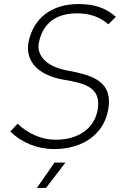

<svg xmlns="http://www.w3.org/2000/svg" viewBox="-20 -729 592 948"><path d="M247 7C391 7 493 -68 514 -187C517 -201 518 -215 518 -227C518 -331 430 -359 317 -380C223 -396 170 -442 170 -500C170 -506 171 -512 172 -518C191 -614 256 -663 360 -663C422 -663 471 -647 515 -609L552 -646C502 -690 447 -709 367 -709C233 -709 145 -638 121 -522C119 -512 118 -502 118 -492C118 -410 185 -355 291 -336C390 -320 465 -301 465 -217C465 -208 464 -197 462 -186C446 -96 369 -39 254 -39C186 -39 118 -69 67 -118L31 -80C86 -25 164 7 247 7ZM162 199H207L303 74H249Z"/></svg>

Font: Arthouse Owned Light
Style: Italic
Weight: 300
Italic angle: -10°
Designer: Jeremy Tribby
Foundry: Tribby Type
Version: Version 1.000;PS 001.000;hotconv 1.0.88;makeotf.lib2.5.64775